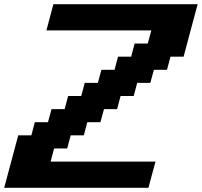

<svg xmlns="http://www.w3.org/2000/svg" viewBox="-20 -895 962 915"><path d="M0 0H687.5Q692.9 -21 704.1 -62.5Q715.3 -104 721.2 -125H221.2L237.8 -187.5H300.3L316.9 -250H379.4L396 -312.5H458.5L475.6 -375H538.1L554.7 -437.5H617.2L633.8 -500H696.3L713.4 -562.5H775.9L792.5 -625H855Q866.2 -667 888.4 -750.2Q910.6 -833.5 921.9 -875H234.4Q229 -854 217.8 -812.5Q206.5 -771 201.2 -750H701.2L684.1 -687.5H621.6L605 -625H542.5L525.9 -562.5H463.4L446.3 -500H383.8L367.2 -437.5H304.7L288.1 -375H225.6L208.5 -312.5H146L129.4 -250H66.9Q55.7 -208 33.4 -125Q11.2 -42 0 0Z"/></svg>

Font: Faithful 32x
Style: SemiboldOblique
Weight: 400
Foundry: Faithful Resource Pack
Version: Version 1.0; January 27, 2023